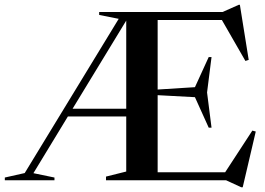

<svg xmlns="http://www.w3.org/2000/svg" viewBox="-42 -766 1128 816"><path d="M408.5 0V-15.5L494.5 -37V-271H246.5L100 -30L189.5 -11.5V0H-21.5V-11.5L63 -30.5L462.5 -686L379.5 -702.5V-715H904L972.5 -745.5H977.5L1015 -511.5L1001 -507L901 -681H628V-385.5L786.5 -395.5L845 -523.5H857L838 -373L857 -223.5H845L786.5 -353L628 -361.5V-34H915L1030.5 -211L1045 -207L989.5 30H983.5L918.5 0ZM266.5 -304H494.5V-678.5Z"/></svg>

Font: Newsreader 72pt Medium
Style: Regular
Weight: 500
Designer: Hugues Gentile
Foundry: Production Type
Version: Version 1.003; ttfautohint (v1.8.3)